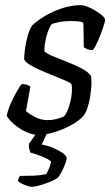

<svg xmlns="http://www.w3.org/2000/svg" viewBox="-20 -520 430 740"><path d="M126 0Q109 0 89 -8Q69 -16 51.5 -28Q34 -40 21.5 -53Q9 -66 6 -75Q12 -101 23.5 -126Q35 -151 46.5 -170.5Q58 -190 64 -196Q71 -196 77 -195Q83 -194 88.5 -191.5Q94 -189 97 -186Q94 -169 89.5 -144Q85 -119 80 -92Q95 -79 117 -68Q139 -57 164 -57Q181 -57 198 -61.5Q215 -66 226 -71Q234 -79 240.5 -94.5Q247 -110 251.5 -129Q256 -148 257 -165.5Q258 -183 256 -194Q254 -200 235.5 -208Q217 -216 191 -226.5Q165 -237 139 -248Q113 -259 94.5 -270.5Q76 -282 73 -292Q73 -304 76 -328.5Q79 -353 86 -379.5Q93 -406 104 -422Q112 -430 129.5 -443Q147 -456 172.5 -469Q198 -482 228.5 -491Q259 -500 292 -500Q302 -500 317.5 -494Q333 -488 348.5 -478.5Q364 -469 374.5 -459.5Q385 -450 385 -444Q385 -436 377 -412.5Q369 -389 358.5 -364.5Q348 -340 338 -327Q331 -327 324 -328.5Q317 -330 311.5 -333Q306 -336 303 -338Q303 -351 302.5 -368.5Q302 -386 302 -403.5Q302 -421 301 -433Q291 -437 278 -438Q265 -439 253 -439Q228 -439 206.5 -434.5Q185 -430 178 -426Q168 -411 159.5 -381.5Q151 -352 151 -322Q161 -313 186 -302.5Q211 -292 241 -280.5Q271 -269 296 -255.5Q321 -242 331 -227Q334 -204 331 -174Q328 -144 321 -117.5Q314 -91 303 -75Q290 -60 269 -46.5Q248 -33 223 -22.5Q198 -12 172.5 -6Q147 0 126 0ZM103 200Q96 200 84 196Q72 192 61.5 186.5Q51 181 49 176Q51 169 52 166.5Q53 164 57 158Q87 158 111.5 157Q136 156 158 151Q165 140 170 126.5Q175 113 177 103Q169 94 143 83.5Q117 73 97 68Q96 64 93 55Q90 46 92 34Q103 19 116 -0.5Q129 -20 143 -37H175L141 37Q164 41 186 50.5Q208 60 222.5 70.5Q237 81 237 90Q237 97 231 112.5Q225 128 217 143Q209 158 202 166Q186 176 166 183.5Q146 191 129 195.5Q112 200 103 200Z"/></svg>

Font: Texturina Medium 12pt Light
Style: Italic
Weight: 300
Italic angle: -11°
Version: Version 1.002